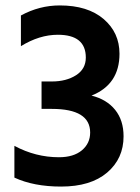

<svg xmlns="http://www.w3.org/2000/svg" viewBox="-20 -682 516 707"><path d="M57 -512V-625Q125 -662 200 -662Q303 -662 361.5 -612Q420 -562 420 -484Q420 -371 317 -330Q373 -316 404 -277.5Q435 -239 435 -180Q435 -98 374.5 -46.5Q314 5 205 5Q104 5 33 -28V-145Q111 -103 197 -103Q251 -103 281.5 -128.5Q312 -154 312 -194Q312 -281 171 -281H133V-382H171Q224 -382 260 -405Q296 -428 296 -470Q296 -554 193 -554Q125 -554 57 -512Z"/></svg>

Font: Hind SemiBold
Style: Regular
Weight: 600
Designer: Manushi Parikh, Satya Rajpurohit
Foundry: Indian Type Foundry
Version: Version 2.001;PS 1.0;hotconv 1.0.79;makeotf.lib2.5.61930; tt